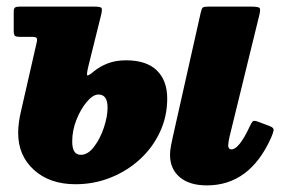

<svg xmlns="http://www.w3.org/2000/svg" viewBox="-20 -540 864 581"><path d="M764 -491.5 674.5 -126Q673.5 -121.5 672 -113Q670.5 -104.5 670.5 -101Q670.5 -88 680.5 -88Q692 -88 706 -105.8Q720 -123.5 735 -156Q741 -169 744.8 -172.8Q748.5 -176.5 761.5 -171.5L797 -158Q809.5 -153.5 807.8 -144.8Q806 -136 800 -122.5Q735.5 21 606 21Q553 21 523.8 -4Q494.5 -29 494.5 -71.5Q494.5 -83.5 497.5 -99.5Q500.5 -115.5 503 -126L587 -500Q590 -514 593.5 -517Q597 -520 609.5 -520H739Q762.5 -520 765.8 -515.5Q769 -511 764 -491.5ZM44 -205.5 91 -411.5Q93.5 -422.5 90.5 -425.5Q87.5 -428.5 75.5 -428.5H41Q28.5 -428.5 25 -431.8Q21.5 -435 21.5 -447.5V-504Q21.5 -514.5 25.5 -517.2Q29.5 -520 39.5 -520H264.5Q284 -520 287 -516Q290 -512 286 -495L249 -346Q241 -314 244.2 -312Q247.5 -310 264 -324Q282 -339 306.2 -348.2Q330.5 -357.5 361.5 -357.5Q423 -357.5 454.5 -327Q486 -296.5 486 -241.5Q486 -188 464.2 -141Q442.5 -94 404 -58.5Q365.5 -23 315.2 -2.8Q265 17.5 208.5 17.5Q130.5 17.5 82.8 -25.8Q35 -69 35 -137.5Q35 -168.5 44 -205.5ZM198.5 -112Q198.5 -71.5 224.5 -71.5Q246 -71.5 264.5 -95.8Q283 -120 294.2 -153.5Q305.5 -187 305.5 -214.5Q305.5 -254 278 -254Q261.5 -254 243 -232.2Q224.5 -210.5 211.5 -178Q198.5 -145.5 198.5 -112Z"/></svg>

Font: Besley* Narrow Heavy
Style: Italic
Weight: 800
Width: 4
Italic angle: -13°
Designer: Owen Earl
Foundry: indestructible type*
Version: Version 3.000; ttfautohint (v1.8.3)